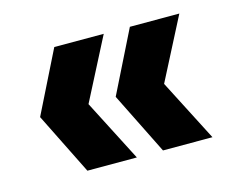

<svg xmlns="http://www.w3.org/2000/svg" viewBox="-61 -557 653 525"><g transform="rotate(-15 266.0 -295.0)"><path d="M342 -120 255 -295 342 -470H482L392 -295L482 -120ZM128 -120 41 -295 128 -470H268L178 -295L268 -120Z"/></g></svg>

Font: DM Sans 11pt Black
Style: Regular
Weight: 900
Version: Version 4.004;gftools[0.9.30]